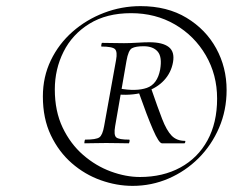

<svg xmlns="http://www.w3.org/2000/svg" viewBox="-20 -745 805 627"><path d="M413 -138Q361 -138 309 -156.5Q257 -175 214.5 -212Q172 -249 146 -303.5Q120 -358 120 -430Q120 -494 146 -548Q172 -602 217 -641.5Q262 -681 319.5 -703Q377 -725 439 -725Q526 -725 589 -687Q652 -649 686 -587Q720 -525 720 -451Q720 -385 695.5 -328Q671 -271 628.5 -228.5Q586 -186 530.5 -162Q475 -138 413 -138ZM437 -167Q512 -167 569 -198Q626 -229 657.5 -286.5Q689 -344 689 -423Q689 -501 652 -564.5Q615 -628 551.5 -665Q488 -702 408 -702Q328 -702 272 -667.5Q216 -633 187.5 -576Q159 -519 159 -453Q159 -382 184.5 -328.5Q210 -275 251.5 -239Q293 -203 342 -185Q391 -167 437 -167ZM256 -277Q255 -277 256 -283Q257 -289 258 -289Q294 -289 304.5 -296.5Q315 -304 320 -333L359 -549Q364 -576 355.5 -584.5Q347 -593 311 -593Q310 -593 311 -599Q312 -605 313 -605Q328 -605 347.5 -604.5Q367 -604 385 -604Q403 -604 427.5 -605.5Q452 -607 468 -607Q511 -607 531 -591.5Q551 -576 545 -542Q539 -508 516 -483Q493 -458 455.5 -445.5Q418 -433 366 -436L370 -456Q425 -446 459.5 -458Q494 -470 503 -518Q510 -559 495 -576.5Q480 -594 449 -594Q423 -594 411 -587.5Q399 -581 393 -546L356 -333Q351 -304 359.5 -296.5Q368 -289 402 -289Q404 -289 403 -283Q402 -277 400 -277Q385 -277 367.5 -277.5Q350 -278 327 -278Q310 -278 289.5 -277.5Q269 -277 256 -277ZM509 -277Q499 -277 479.5 -322Q460 -367 434 -441L474 -455Q495 -394 509.5 -356.5Q524 -319 540.5 -302Q557 -285 584 -285Q586 -285 585 -281Q584 -277 582 -277Q554 -277 535.5 -277Q517 -277 509 -277Z"/></svg>

Font: Cormorant Infant Light
Style: Italic
Weight: 300
Italic angle: -10°
Designer: Christian Thalmann (Catharsis Fonts)
Foundry: Catharsis Fonts
Version: Version 4.001